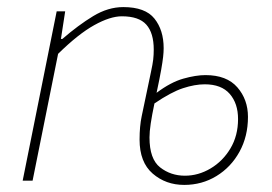

<svg xmlns="http://www.w3.org/2000/svg" viewBox="-20 -510 768 542"><path d="M500 12Q448 12 411 -20Q374 -52 374 -116Q374 -135 375.5 -151.5Q377 -168 380 -182L406 -306Q411 -329 412.5 -342Q414 -355 414 -370Q414 -417 393 -440.5Q372 -464 324 -464Q291 -464 246 -439Q201 -414 144 -358L72 0H44L140 -478H164L152 -400H156Q201 -439 243 -464.5Q285 -490 328 -490Q390 -490 416 -457.5Q442 -425 442 -374Q442 -363 440.5 -349.5Q439 -336 435 -313Q431 -290 422 -248Q462 -278 497.5 -288Q533 -298 560 -298Q620 -298 650 -263.5Q680 -229 680 -180Q680 -125 656 -81.5Q632 -38 591 -13Q550 12 500 12ZM502 -14Q540 -14 574.5 -34.5Q609 -55 630.5 -91Q652 -127 652 -174Q652 -218 628.5 -245Q605 -272 558 -272Q530 -272 496.5 -261Q463 -250 416 -218Q409 -185 405.5 -161.5Q402 -138 402 -122Q402 -61 432 -37.5Q462 -14 502 -14Z"/></svg>

Font: Source Sans Variable
Style: Italic
Weight: 200
Italic angle: -11°
Designer: Paul D. Hunt
Foundry: Adobe Systems Incorporated
Version: Version 3.006;hotconv 1.0.111;makeotfexe 2.5.65597